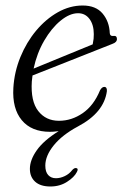

<svg xmlns="http://www.w3.org/2000/svg" viewBox="-20 -470 452 697"><path d="M259 154.5Q249.5 173.5 223.2 190.2Q197 207 163 207Q127 207 107.8 189.8Q88.5 172.5 88.5 143Q88.5 111 113.5 75.5Q138.5 40 193 6Q182 7.5 174.8 8Q167.5 8.5 161.5 8.5Q94 8.5 59 -33.8Q24 -76 28.5 -151Q32 -209 54 -262.8Q76 -316.5 111.2 -358.8Q146.5 -401 190 -425.5Q233.5 -450 280 -450Q328 -450 352.5 -420.8Q377 -391.5 378.5 -349.5Q379.5 -338 391.5 -339.5Q404 -341.5 404.5 -329Q405 -316.5 387.5 -310.5Q346 -294 294.8 -273.8Q243.5 -253.5 191.8 -233Q140 -212.5 98 -196Q96.5 -185 95.5 -174Q91 -102.5 118.8 -67Q146.5 -31.5 194 -31.5Q240 -31.5 280.2 -59.2Q320.5 -87 343 -142Q350 -154.5 358.5 -154.5Q369 -154.5 368 -139Q357.5 -61 263 -11Q206 19.5 175.2 57.5Q144.5 95.5 144.5 131Q144.5 154 155 165.5Q165.5 177 183 177Q199 177 215.2 169.2Q231.5 161.5 242.5 147Q250 139 256.5 140Q266 142 259 154.5ZM263.5 -422Q233 -422 200 -395Q167 -368 140.5 -322.5Q114 -277 102 -221Q149.5 -240.5 207.2 -264.2Q265 -288 316.5 -309Q319 -321 319.8 -329.2Q320.5 -337.5 320.5 -346Q320.5 -380 305 -401Q289.5 -422 263.5 -422Z"/></svg>

Font: Fraunces 72pt S050 Light
Style: Italic
Weight: 300
Italic angle: -16°
Version: Version 1.000; ttfautohint (v1.8.3)